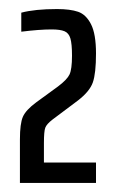

<svg xmlns="http://www.w3.org/2000/svg" viewBox="-20 -824 252 424"><path d="M60 -598 108 -633Q128 -648 133.5 -659.5Q139 -671 139 -701Q139 -727 135.5 -739Q132 -751 122.5 -755Q113 -759 94 -759Q67 -759 27 -754V-796Q57 -804 106 -804Q135 -804 152.5 -798Q170 -792 181 -770.5Q192 -749 192 -706Q192 -662 185 -642Q178 -622 152 -602L96 -560Q83 -550 80 -542Q77 -534 77 -508V-465H192V-420H24V-516Q24 -551 30.5 -566Q37 -581 60 -598Z"/></svg>

Font: Saira Ultra Condensed Medium
Style: Regular
Weight: 500
Width: 1
Designer: Hector Gatti with collaboration of the Omnibus-Type team
Foundry: Omnibus-Type
Version: Version 1.001; ttfautohint (v1.8)